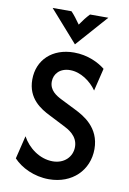

<svg xmlns="http://www.w3.org/2000/svg" viewBox="-93 -894 645 962"><g transform="rotate(10 229.0 -413.5)"><path d="M236.8 -677.1 378.5 -837.5H285.4C268.1 -819.4 254.9 -802.1 238.2 -777.8C220.8 -802.1 208.3 -819.4 191 -837.5H95.1ZM225 11.1C343.8 11.1 424.3 -69.4 424.3 -177.1C424.3 -287.5 338.9 -333.3 295.8 -354.9L219.4 -393.1C190.3 -407.6 154.9 -429.2 154.9 -472.9C154.9 -513.9 185.4 -545.8 236.1 -545.8C289.6 -545.8 341.7 -509 371.5 -466L399.3 -581.2C366.7 -607.6 310.4 -636.1 240.3 -636.1C129.9 -636.1 56.9 -566.7 56.9 -466.7C56.9 -370.1 125.7 -328.5 176.4 -303.5L251.4 -265.3C275 -253.5 326.4 -227.8 326.4 -170.8C326.4 -120.1 286.8 -80.6 228.5 -80.6C161.1 -80.6 102.1 -126.4 72.9 -180.6L44.4 -63.2C82.6 -22.2 149.3 11.1 225 11.1Z"/></g></svg>

Font: Afacad Medium
Style: Regular
Weight: 500
Designer: Kristian Moeller
Foundry: Dicotype
Version: Version 1.000